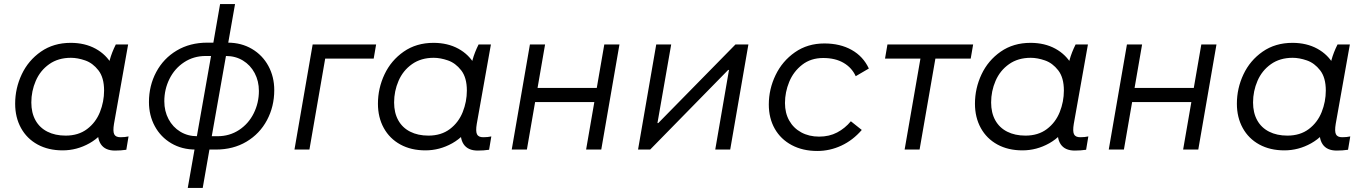

<svg xmlns="http://www.w3.org/2000/svg" viewBox="-20 -740 6756 950"><path d="M467 -115 491 -113 518 -423Q519 -428 523 -443Q533 -480 553 -520H614L544 -127Q538 -91 545 -76Q552 -61 576 -61Q599 -61 616 -65L605 1Q578 5 549 5Q500 5 479 -26.5Q458 -58 467 -115ZM564 -301Q564 -204 524.5 -135Q485 -66 422.5 -31Q360 4 290 4Q219 4 166 -25Q113 -54 84 -106.5Q55 -159 55 -227Q55 -303 87.5 -372Q120 -441 182.5 -484.5Q245 -528 330 -528Q400 -528 453 -499Q506 -470 535 -418Q564 -366 564 -301ZM135 -233Q135 -182 155.5 -145Q176 -108 214.5 -88.5Q253 -69 305 -69Q368 -69 411 -101.5Q454 -134 474.5 -185.5Q495 -237 495 -292Q495 -356 467 -392Q439 -428 401.5 -441Q364 -454 331 -454Q268 -454 223.5 -422.5Q179 -391 157 -340Q135 -289 135 -233Z M947 -26 949 -37 1029 -490 1031 -502 1069 -720H1143L1105 -504L1103 -491L1023 -39L1021 -27L983 190H909ZM717 -235Q717 -316 753 -383.5Q789 -451 854.5 -490Q920 -529 1006 -529Q1022 -529 1029.5 -529Q1037 -529 1053 -529L1042 -463Q1020 -463 998 -463Q938 -463 891 -432Q844 -401 818.5 -349.5Q793 -298 793 -239Q793 -190 814 -150.5Q835 -111 872 -88.5Q909 -66 956 -66H975V0Q962 0 948 0Q880 0 827.5 -31Q775 -62 746 -115.5Q717 -169 717 -235ZM1056 -66Q1116 -66 1163 -97Q1210 -128 1235.5 -179.5Q1261 -231 1261 -290Q1261 -339 1240 -378.5Q1219 -418 1182 -440.5Q1145 -463 1098 -463H1079L1091 -529Q1099 -529 1106 -529Q1174 -529 1226.5 -498Q1279 -467 1308 -413.5Q1337 -360 1337 -294Q1337 -213 1301 -145.5Q1265 -78 1199.5 -39Q1134 0 1048 0Q1025 0 1001 0V-66Q1029 -66 1056 -66Z M1527 -520H1841L1829 -450H1589L1511 0H1437Z M2262 -115 2286 -113 2313 -423Q2314 -428 2318 -443Q2328 -480 2348 -520H2409L2339 -127Q2333 -91 2340 -76Q2347 -61 2371 -61Q2394 -61 2411 -65L2400 1Q2373 5 2344 5Q2295 5 2274 -26.5Q2253 -58 2262 -115ZM2359 -301Q2359 -204 2319.5 -135Q2280 -66 2217.5 -31Q2155 4 2085 4Q2014 4 1961 -25Q1908 -54 1879 -106.5Q1850 -159 1850 -227Q1850 -303 1882.5 -372Q1915 -441 1977.5 -484.5Q2040 -528 2125 -528Q2195 -528 2248 -499Q2301 -470 2330 -418Q2359 -366 2359 -301ZM1930 -233Q1930 -182 1950.5 -145Q1971 -108 2009.5 -88.5Q2048 -69 2100 -69Q2163 -69 2206 -101.5Q2249 -134 2269.5 -185.5Q2290 -237 2290 -292Q2290 -356 2262 -392Q2234 -428 2196.5 -441Q2159 -454 2126 -454Q2063 -454 2018.5 -422.5Q1974 -391 1952 -340Q1930 -289 1930 -233Z M3045 -520 2955 0H2880L2970 -520ZM2512 0 2602 -520H2677L2587 0ZM2607 -235 2619 -305H2949L2937 -235Z M3227 -520H3301L3233 -131H3237L3619 -520H3683L3593 0H3519L3587 -394H3583L3197 0H3137Z M3784 -223Q3784 -299 3817.5 -368.5Q3851 -438 3913.5 -481.5Q3976 -525 4059 -525Q4137 -525 4194 -493Q4251 -461 4279 -401L4214 -363Q4195 -405 4154 -429Q4113 -453 4053 -453Q3992 -453 3949 -419.5Q3906 -386 3885 -335Q3864 -284 3864 -230Q3864 -181 3885 -143.5Q3906 -106 3944.5 -85Q3983 -64 4033 -64Q4083 -64 4122 -84.5Q4161 -105 4190 -140L4244 -97Q4200 -46 4143 -19.5Q4086 7 4024 7Q3952 7 3897.5 -22Q3843 -51 3813.5 -103Q3784 -155 3784 -223Z M4371 -520H4795L4783 -450H4359ZM4530 0H4456L4537 -466H4611Z M5216 -115 5240 -113 5267 -423Q5268 -428 5272 -443Q5282 -480 5302 -520H5363L5293 -127Q5287 -91 5294 -76Q5301 -61 5325 -61Q5348 -61 5365 -65L5354 1Q5327 5 5298 5Q5249 5 5228 -26.5Q5207 -58 5216 -115ZM5313 -301Q5313 -204 5273.5 -135Q5234 -66 5171.5 -31Q5109 4 5039 4Q4968 4 4915 -25Q4862 -54 4833 -106.5Q4804 -159 4804 -227Q4804 -303 4836.5 -372Q4869 -441 4931.5 -484.5Q4994 -528 5079 -528Q5149 -528 5202 -499Q5255 -470 5284 -418Q5313 -366 5313 -301ZM4884 -233Q4884 -182 4904.5 -145Q4925 -108 4963.5 -88.5Q5002 -69 5054 -69Q5117 -69 5160 -101.5Q5203 -134 5223.5 -185.5Q5244 -237 5244 -292Q5244 -356 5216 -392Q5188 -428 5150.5 -441Q5113 -454 5080 -454Q5017 -454 4972.5 -422.5Q4928 -391 4906 -340Q4884 -289 4884 -233Z M5999 -520 5909 0H5834L5924 -520ZM5466 0 5556 -520H5631L5541 0ZM5561 -235 5573 -305H5903L5891 -235Z M6512 -115 6536 -113 6563 -423Q6564 -428 6568 -443Q6578 -480 6598 -520H6659L6589 -127Q6583 -91 6590 -76Q6597 -61 6621 -61Q6644 -61 6661 -65L6650 1Q6623 5 6594 5Q6545 5 6524 -26.5Q6503 -58 6512 -115ZM6609 -301Q6609 -204 6569.5 -135Q6530 -66 6467.5 -31Q6405 4 6335 4Q6264 4 6211 -25Q6158 -54 6129 -106.5Q6100 -159 6100 -227Q6100 -303 6132.5 -372Q6165 -441 6227.5 -484.5Q6290 -528 6375 -528Q6445 -528 6498 -499Q6551 -470 6580 -418Q6609 -366 6609 -301ZM6180 -233Q6180 -182 6200.5 -145Q6221 -108 6259.5 -88.5Q6298 -69 6350 -69Q6413 -69 6456 -101.5Q6499 -134 6519.5 -185.5Q6540 -237 6540 -292Q6540 -356 6512 -392Q6484 -428 6446.5 -441Q6409 -454 6376 -454Q6313 -454 6268.5 -422.5Q6224 -391 6202 -340Q6180 -289 6180 -233Z"/></svg>

Font: Fixel Italic Variable Display Thin
Style: Italic
Weight: 100
Italic angle: -10°
Designer: AlfaBravo + MacPaw
Foundry: Kyrylo Tkachov, Marchela Mozhyna, Serhii Makarenko, Maria Weinstein, Zakhar Kryvoshyya
Version: Version 1.210;Glyphs 3.2 (3217)